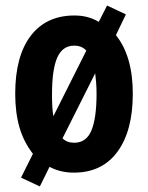

<svg xmlns="http://www.w3.org/2000/svg" viewBox="-20 -614 536 694"><path d="M460 -275Q460 -141 404.5 -65.5Q349 10 247 10Q198 10 159 -11L124 60L56 28L99 -58Q65 -102 50 -155Q35 -208 35 -275Q35 -411 91 -484.5Q147 -558 249 -558Q299 -558 337 -535L367 -594L435 -562L399 -487Q460 -411 460 -275ZM168 -274Q168 -250 169 -230Q170 -210 173 -194L292 -431Q276 -449 248 -449Q206 -449 187 -406Q168 -363 168 -274ZM329 -275Q329 -297 327.5 -315.5Q326 -334 324 -349L206 -114Q222 -98 248 -98Q292 -98 310.5 -142.5Q329 -187 329 -275Z"/></svg>

Font: Noto Sans Bengali ExtraCondensed
Style: Bold
Weight: 700
Width: 2
Designer: Joana Ranito - Universal Thirst; Jelle Bosma - Monotype Design Team
Foundry: Universal Thirst ehf.
Version: Version 3.000; ttfautohint (v1.8.4.7-5d5b)